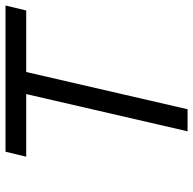

<svg xmlns="http://www.w3.org/2000/svg" viewBox="-22 -678 700 696"><g transform="rotate(-90 328.0 -330.0)"><path d="M656 -660 638 -585H415L280 0H200L335 -585H108L126 -660Z"/></g></svg>

Font: Work Sans
Style: Italic
Weight: 400
Italic angle: -13°
Designer: Wei Huang
Foundry: Wei Huang
Version: Version 2.012